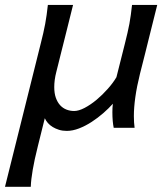

<svg xmlns="http://www.w3.org/2000/svg" viewBox="-32 -508 645 763"><path d="M419.9 0Q417.5 -11.2 416 -27.3Q414.6 -43.5 414.6 -62Q414.6 -70.3 415 -78.9Q415.5 -87.4 416.5 -95.7Q400.4 -77.6 378.7 -58.6Q356.9 -39.6 332.5 -23.7Q308.1 -7.8 282.5 2.2Q256.8 12.2 233.4 12.2Q216.3 12.2 202.4 7.8Q188.5 3.4 177.2 -3.4Q166 -10.3 158.2 -19.3Q150.4 -28.3 146 -38.1L118.7 71.8Q111.3 100.6 106.4 123.8Q101.6 147 98.1 166.5Q94.7 186 92.8 202.6Q90.8 219.2 90.3 234.4H-12.2L129.9 -335Q135.7 -357.4 139.9 -376.2Q144 -395 147.5 -412.6Q150.9 -430.2 153.3 -448.5Q155.8 -466.8 158.2 -488.3H258.3Q244.1 -431.6 231.4 -380.4Q226.1 -358.4 220.2 -335.7Q214.4 -313 209.2 -292Q204.1 -271 199.5 -252.9Q194.8 -234.9 191.9 -222.7Q187.5 -205.6 185.5 -190.4Q183.6 -175.3 183.6 -162.1Q183.6 -137.2 189.9 -119.4Q196.3 -101.6 207 -89.8Q217.8 -78.1 232.2 -72.5Q246.6 -66.9 262.7 -66.9Q280.8 -66.9 304.4 -79.3Q328.1 -91.8 351.6 -111.3Q375 -130.9 396.2 -154.8Q417.5 -178.7 430.7 -201.2L464.4 -335Q470.2 -358.4 474.6 -377.2Q479 -396 482.2 -413.3Q485.4 -430.7 487.8 -448.5Q490.2 -466.3 492.7 -488.3H592.8L567.4 -386.7Q562 -365.2 556.4 -342.5Q550.8 -319.8 545.2 -297.4Q539.6 -274.9 534.2 -253.9Q528.8 -232.9 524.4 -215.3Q511.7 -164.1 505.9 -122.6Q500 -81.1 500 -46.4Q500 -21 502.9 0Z"/></svg>

Font: Andika New Basic
Style: Italic
Weight: 400
Italic angle: -14°
Designer: Victor Gaultney, Annie Olsen, Julie Remington, Don Collingsworth, Eric Hays
Foundry: SIL International
Version: Version 5.500